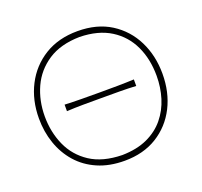

<svg xmlns="http://www.w3.org/2000/svg" viewBox="-126 -869 1072 1021"><g transform="rotate(-20 409.5 -358.0)"><path d="M413 9Q327 9 261 -19.8Q195 -48.5 150.2 -99.5Q105.5 -150.5 82.8 -216.8Q60 -283 60 -358Q60 -461.5 102.8 -544.8Q145.5 -628 224.2 -676.5Q303 -725 411 -725Q521 -725 598.8 -675.8Q676.5 -626.5 717.8 -543.2Q759 -460 759 -358Q759 -253 716.8 -170Q674.5 -87 596.8 -39Q519 9 413 9ZM411 -24Q494 -25.5 553.5 -53Q613 -80.5 651.2 -127.2Q689.5 -174 707.8 -233.5Q726 -293 726 -358Q726 -452.5 691 -527.2Q656 -602 586 -646Q516 -690 411 -692Q302.5 -690 232 -643.5Q161.5 -597 127.2 -521.8Q93 -446.5 93 -358Q93 -269 126.5 -193.8Q160 -118.5 230.2 -72.2Q300.5 -26 411 -24ZM213.5 -344V-381Q258 -379 307 -378.5Q356 -378 409.5 -378Q463 -378 512 -378.5Q561 -379 605.5 -381V-344Q561 -346.5 512 -346.8Q463 -347 409.5 -347Q356 -347 307 -346.8Q258 -346.5 213.5 -344Z"/></g></svg>

Font: Commissioner Flair Thin
Style: Regular
Weight: 100
Designer: Kostas Bartsokas
Foundry: Kostas Bartsokas
Version: Version 1.000; ttfautohint (v1.8.3)